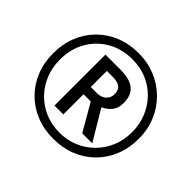

<svg xmlns="http://www.w3.org/2000/svg" viewBox="-166 -939 1164 1164"><g transform="rotate(45 416.0 -357.0)"><path d="M279 -138V-575H407Q489 -575 527 -543Q565 -511 565 -446Q565 -399 541 -371.5Q517 -344 487 -332L603 -138H517L417 -311H355V-138ZM405 -373Q444 -373 466 -393Q488 -413 488 -444Q488 -479 468 -495Q448 -511 404 -511H355V-373ZM416 10Q336 10 269 -17Q202 -44 152.5 -93.5Q103 -143 76 -210Q49 -277 49 -357Q49 -437 76 -504Q103 -571 152.5 -620.5Q202 -670 269 -697Q336 -724 416 -724Q492 -724 558.5 -697Q625 -670 675.5 -620.5Q726 -571 754.5 -504Q783 -437 783 -357Q783 -277 756 -210Q729 -143 679.5 -93.5Q630 -44 563 -17Q496 10 416 10ZM416 -43Q480 -43 536 -66Q592 -89 635 -131.5Q678 -174 702 -231Q726 -288 726 -357Q726 -422 703 -479Q680 -536 638.5 -579Q597 -622 540.5 -646.5Q484 -671 416 -671Q326 -671 255.5 -630.5Q185 -590 145 -519.5Q105 -449 105 -357Q105 -292 128 -235Q151 -178 192.5 -135Q234 -92 291 -67.5Q348 -43 416 -43Z"/></g></svg>

Font: Noto Sans Adlam
Style: Regular
Weight: 400
Designer: Mark Jamra, Neil Patel
Foundry: JamraPatel LLC
Version: Version 3.001